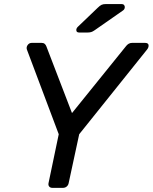

<svg xmlns="http://www.w3.org/2000/svg" viewBox="-20 -907 737 927"><path d="M233 0Q222.8 0 217.5 -6.4Q212.3 -12.7 214.3 -22.9L263.6 -258.9L110 -667.4Q106 -678.6 113.3 -689.3Q120.6 -700 133.6 -700H180.7Q190.2 -700 195.7 -695.3Q201.3 -690.6 203.9 -683.1L327.6 -361.1L587.6 -683.1Q593 -690.6 600.5 -695.3Q608.1 -700 617.5 -700H679.8Q696.2 -700 697.3 -689Q698.4 -678 689.7 -667.4L362.4 -258.9L311.5 -22.9Q309.5 -12.7 302 -6.4Q294.6 0 283.6 0ZM362.3 -750Q347.9 -750 348.4 -762.7Q348.8 -770.7 355.6 -777.4L451.6 -869.3Q462.3 -879.9 470.3 -883.7Q478.3 -887.5 492.6 -887.5H566.7Q574.9 -887.5 578.9 -882.8Q582.9 -878.1 582.5 -872.4Q582.3 -862.1 573.7 -856.3L437.4 -761.3Q427.4 -754.3 420.3 -752.2Q413.1 -750 402 -750Z"/></svg>

Font: Rubik Light
Style: Italic
Weight: 300
Italic angle: -12°
Designer: Hubert and Fischer
Foundry: Hubert and Fischer
Version: Version 2.300;gftools[0.9.30]